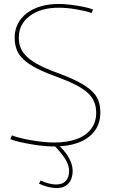

<svg xmlns="http://www.w3.org/2000/svg" viewBox="-20 -730 569 970"><path d="M450 -682 443 -664Q428 -670 407.5 -674.5Q387 -679 364.5 -683Q342 -687 319.5 -689Q297 -691 277 -691Q186 -691 130.5 -649.5Q75 -608 75 -540Q75 -510 85 -486.5Q95 -463 117.5 -442Q140 -421 178.5 -401Q217 -381 275 -360Q337 -337 377.5 -315.5Q418 -294 442.5 -271.5Q467 -249 477 -222Q487 -195 487 -162Q487 -108 459 -69.5Q431 -31 378.5 -10.5Q326 10 252 10Q228 10 197.5 7Q167 4 135.5 -1.5Q104 -7 76.5 -13.5Q49 -20 32 -27L40 -46Q58 -39 84.5 -32.5Q111 -26 140.5 -21Q170 -16 199 -13Q228 -10 252 -10Q320 -10 367.5 -27.5Q415 -45 440.5 -79Q466 -113 466 -160Q466 -190 456 -215Q446 -240 423 -261Q400 -282 362 -301.5Q324 -321 267 -342Q206 -364 165 -385Q124 -406 99.5 -429Q75 -452 64.5 -479Q54 -506 54 -540Q54 -578 70 -609.5Q86 -641 115.5 -663.5Q145 -686 186 -698Q227 -710 277 -710Q304 -710 336.5 -706Q369 -702 399.5 -696Q430 -690 450 -682ZM185 182Q207 192 227 197Q247 202 264 202Q296 202 312.5 184Q329 166 329 134Q329 112 318.5 90Q308 68 290 45.5Q272 23 249 0H271Q294 19 311 41.5Q328 64 337.5 87.5Q347 111 347 134Q347 158 338.5 177.5Q330 197 312 208.5Q294 220 266 220Q248 220 225.5 215Q203 210 177 198Z"/></svg>

Font: Georama ExtraCondensed Thin Thin
Style: Regular
Weight: 250
Version: Version 1.001